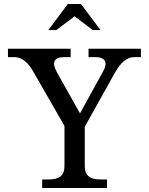

<svg xmlns="http://www.w3.org/2000/svg" viewBox="-20 -945 748 965"><path d="M149 -582 304 -312V-111C304 -64 280 -43 225 -43H192V0H518V-43H485C430 -43 406 -64 406 -111V-308L559 -582C585 -627 615 -658 655 -658H688V-700H425V-658H458C511 -658 524 -630 496 -582L382 -375L266 -582C239 -630 250 -658 303 -658H335V-700H20V-658H53C91 -658 124 -628 149 -582ZM223 -794H263L355 -863L446 -794H485L387 -925H321Z"/></svg>

Font: LT Superior Serif Medium
Style: Regular
Weight: 500
Designer: Daniel Lyons
Foundry: LyonsType
Version: Version 2.120;FEAKit 1.0